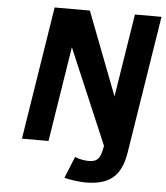

<svg xmlns="http://www.w3.org/2000/svg" viewBox="-58 -728 839 972"><g transform="rotate(5 361.5 -241.5)"><path d="M612.5 22 723.1 -676H588.1L521.2 -254L359.1 -676H180.1L73 0H208L284.5 -483L490 0C480.4 52.9 471.6 83 420.9 83C395.5 83 371.6 78.3 349.1 69L304.8 178C323.4 185 383.2 193 410.4 193C534.2 193 593 145.5 612.5 22Z"/></g></svg>

Font: Fog Sans
Style: It
Weight: 700
Foundry: Intel Corporation
Version: Version 1.00